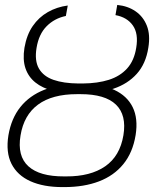

<svg xmlns="http://www.w3.org/2000/svg" viewBox="-20 -760 634 790"><path d="M303.7 -414.1H318.8Q397.5 -414.6 450.2 -390.1Q502.9 -365.7 525.9 -319.1Q548.8 -272.5 538.1 -204.6Q526.4 -132.3 487.5 -84.7Q448.7 -37.1 387.2 -13.7Q325.7 9.8 244.6 9.8H236.8Q158.7 9.8 105 -14.4Q51.3 -38.6 27.3 -85.9Q3.4 -133.3 14.6 -203.1Q26.4 -272.9 64 -319.8Q101.6 -366.7 162.4 -390.6Q223.1 -414.6 303.7 -414.1ZM311.5 -372.6H296.9Q194.8 -372.6 136.5 -329.6Q78.1 -286.6 64.5 -202.6Q50.3 -118.2 96.7 -75.9Q143.1 -33.7 243.7 -34.2H252.4Q352.1 -33.7 412.8 -75.7Q473.6 -117.7 487.8 -203.6Q501.5 -286.6 457 -329.6Q412.6 -372.6 311.5 -372.6ZM302.2 -416.5H320.8Q381.8 -417 428 -431.6Q474.1 -446.3 503.2 -478.5Q532.2 -510.7 540.5 -563.5Q550.3 -621.6 526.6 -655.3Q502.9 -689 455.1 -697.8L462.4 -739.7Q505.9 -735.4 537.6 -713.6Q569.3 -691.9 584.2 -654.3Q599.1 -616.7 590.3 -563.5Q580.1 -497.6 542.7 -456.1Q505.4 -414.6 446.8 -395Q388.2 -375.5 313 -375.5H295.4Q241.2 -375.5 197.8 -386.5Q154.3 -397.5 125.5 -420.7Q96.7 -443.8 84.7 -479.2Q72.8 -514.6 80.6 -563.5Q89.8 -616.7 114.7 -652.8Q139.6 -689 176.8 -710.2Q213.9 -731.4 258.8 -737.3L251 -694.3Q204.1 -684.6 171.9 -652.1Q139.6 -619.6 130.4 -563Q121.6 -510.3 140.1 -478Q158.7 -445.8 200.2 -431.4Q241.7 -417 302.2 -416.5Z"/></svg>

Font: Inter 18pt ExtraLight
Style: Italic
Weight: 250
Italic angle: -9.3988°
Designer: Rasmus Andersson
Foundry: rsms
Version: Version 4.001;git-66647c0bb